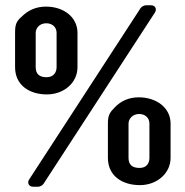

<svg xmlns="http://www.w3.org/2000/svg" viewBox="-20 -691 701 726"><path d="M105 15H125C131 15 140 10 144 5L566 -644C574 -656 567 -671 552 -671H531C525 -671 516 -666 512 -661L90 -12C82 0 89 15 105 15ZM157 -334C222 -334 273 -378 273 -437V-567C273 -626 221 -666 154 -666C117 -666 87 -653 62 -628C41 -610 37 -597 37 -567V-437C37 -369 91 -334 157 -334ZM509 9C574 9 625 -36 625 -94V-224C625 -283 572 -323 505 -323C468 -323 438 -310 414 -285C395 -266 388 -255 388 -224V-94C388 -26 442 9 509 9ZM155 -603C178 -603 194 -588 194 -567V-437C194 -419 184 -399 156 -399C128 -399 115 -412 115 -437V-567C115 -584 129 -603 155 -603ZM506 -260C529 -260 545 -245 545 -224V-94C545 -76 536 -56 508 -56C479 -56 466 -69 466 -94V-224C466 -241 481 -260 506 -260Z"/></svg>

Font: DIN Rundschrift
Style: Breit
Weight: 400
Width: 7
Version: Version 1.027